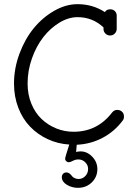

<svg xmlns="http://www.w3.org/2000/svg" viewBox="-20 -696 654 931"><path d="M548.8 -163.1Q562 -163.1 571.5 -154.5Q581.1 -146 581.1 -130.9Q581.1 -118.7 575.2 -111.8Q535.2 -58.1 477.3 -27.6Q419.4 2.9 352.1 5.9L349.1 41Q357.9 38.1 371.1 38.1Q402.3 38.1 427.2 63.7Q452.1 89.4 452.1 124Q452.1 162.1 425 188.5Q397.9 214.8 357.9 214.8Q328.6 214.8 304.2 200Q279.8 185.1 279.8 163.1Q279.8 152.8 286.1 146.5Q292.5 140.1 301.8 140.1Q314 140.1 324.2 151.9Q329.1 158.2 332.3 161.4Q335.4 164.6 343.3 168.2Q351.1 171.9 360.8 171.9Q379.9 171.9 393.6 157.7Q407.2 143.6 407.2 123Q407.2 104.5 393.3 90.8Q379.4 77.1 359.9 77.1Q346.2 77.1 333 84Q319.8 90.8 314 90.8Q306.6 90.8 301.3 85.9Q295.9 81.1 295.9 73.2Q295.9 66.4 315.9 4.9Q260.3 1.5 211.4 -21.2Q162.6 -43.9 126.2 -81.5Q89.8 -119.1 68.8 -173.3Q47.9 -227.5 47.9 -291Q47.9 -364.7 74.5 -436Q101.1 -507.3 144 -559.6Q187 -611.8 243.2 -643.8Q299.3 -675.8 356 -675.8Q429.7 -675.8 488.8 -637.2Q495.6 -650.9 515.1 -650.9Q528.3 -650.9 537.1 -642.1Q545.9 -633.3 545.9 -620.1V-556.2Q545.9 -543 536.6 -533.4Q527.3 -523.9 514.2 -523.9Q500.5 -523.9 491.2 -533.2Q481.9 -542.5 481.9 -555.2V-563Q429.2 -612.8 356 -612.8Q312 -612.8 268.1 -586.2Q224.1 -559.6 190.2 -516.1Q156.2 -472.7 135 -413.1Q113.8 -353.5 113.8 -291Q113.8 -237.3 132.3 -192.6Q150.9 -147.9 181.9 -118.7Q212.9 -89.4 252.9 -73.2Q293 -57.1 336.9 -57.1Q452.1 -57.1 523.9 -150.9Q533.7 -163.1 548.8 -163.1Z"/></svg>

Font: Comic Neue
Style: Regular
Weight: 400
Designer: Craig Rozynski
Foundry: Craig Rozynski
Version: Version 2.003;hotconv 1.0.109;makeotfexe 2.5.65596